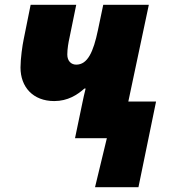

<svg xmlns="http://www.w3.org/2000/svg" viewBox="-20 -573 709 796"><path d="M374 203H554L627 -152H512L597 -553H408L386 -448C367 -357 343 -305 296 -305C276 -305 259 -319 259 -347C259 -370 264 -399 268 -416L296 -553H107L78 -409C73 -386 65 -330 65 -293C65 -212 117 -154 205 -154C261 -154 301 -180 330 -206H335C330 -187 325 -163 321 -144L291 0H423Z"/></svg>

Font: Noto Sans Black
Style: Italic
Weight: 900
Italic angle: -12°
Designer: Monotype Design Team
Foundry: Monotype Imaging Inc.
Version: Version 2.013